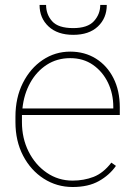

<svg xmlns="http://www.w3.org/2000/svg" viewBox="-20 -747 544 777"><path d="M273.9 9.8Q210 9.8 157.2 -23.9Q104.5 -57.6 73.5 -116.9Q42.5 -176.3 42.5 -252.9V-274.4Q42.5 -351.6 72.5 -411.1Q102.5 -470.7 152.8 -504.4Q203.1 -538.1 264.2 -538.1Q322.8 -538.1 368.2 -509.8Q413.6 -481.4 439.2 -430.7Q464.8 -379.9 464.8 -312.5V-281.7H68.8Q68.8 -278.3 68.8 -274.4V-252.9Q68.8 -187 95.9 -133.3Q123 -79.6 169.4 -47.9Q215.8 -16.1 273.9 -16.1Q319.3 -16.1 358.6 -31.2Q397.9 -46.4 430.7 -88.9L449.2 -75.7Q422.9 -38.1 380.1 -14.2Q337.4 9.8 273.9 9.8ZM264.2 -511.7Q210.9 -511.7 169.4 -484.9Q127.9 -458 102.3 -411.9Q76.7 -365.7 70.8 -308.1H438.5V-314.5Q438.5 -367.7 417 -412.4Q395.5 -457 356.4 -484.4Q317.4 -511.7 264.2 -511.7ZM385.7 -727.1H412.1Q412.1 -673.8 376.2 -639.9Q340.3 -606 276.4 -606Q212.9 -606 176.5 -639.9Q140.1 -673.8 140.1 -727.1H166.5Q166.5 -688.5 191.2 -660.9Q215.8 -633.3 276.4 -633.3Q334.5 -633.3 360.1 -661.4Q385.7 -689.5 385.7 -727.1Z"/></svg>

Font: Vazirmatn UI Thin
Style: Regular
Weight: 100
Designer: Saber Rastikerdar
Foundry: Saber Rastikerdar
Version: Version 33.003